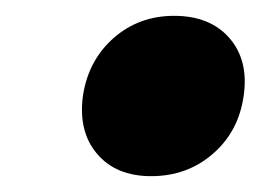

<svg xmlns="http://www.w3.org/2000/svg" viewBox="-20 -217 332 245"><path d="M85.9 -95.2Q92.8 -140.1 125 -168.5Q157.2 -196.8 202.1 -196.8Q248 -196.8 272.7 -168.5Q297.4 -140.1 291 -95.2Q284.7 -49.3 251.7 -20.8Q218.8 7.8 172.9 7.8Q127.9 7.8 103.8 -20.8Q79.6 -49.3 85.9 -95.2Z"/></svg>

Font: Trueno Black
Style: Italic
Weight: 900
Designer: Julieta Ulanovsky
Foundry: Julieta Ulanovsky
Version: Version 3.001b | FøM Fix